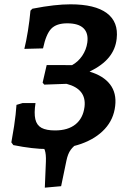

<svg xmlns="http://www.w3.org/2000/svg" viewBox="-20 -668 587 876"><path d="M184.5 188.2 189.4 69.8Q190.8 35.1 184.2 16.4Q177.5 -2.4 155.4 -20.2L338.8 -17.3Q315.4 -2.1 302.4 15.8Q289.4 33.8 283 65.2L258.9 181.5ZM195.8 12Q163.4 12 124.7 7.5Q86 3.1 40.9 -6L31.8 -18.4Q39.8 -62.7 44.3 -92.5Q48.7 -122.2 51.2 -144.7Q53.6 -167.2 55.2 -189.5L82.8 -197.7L142 -197.9Q134.9 -151.6 141.2 -124.1Q147.6 -96.6 169.4 -84.7Q191.3 -72.9 231.1 -72.9Q290 -72.9 324.5 -100.7Q359 -128.5 365.6 -180.2Q375.5 -261.8 283.6 -285.5L181.8 -281.9L174.5 -291L193 -371.2L308.9 -370.9Q336.2 -385.7 355 -413.3Q373.8 -441 378.4 -474Q384.1 -516.8 361 -539.2Q338 -561.6 286.6 -561.6Q237.7 -561.6 213.9 -537.1Q190.1 -512.5 176.3 -447.2L91.1 -445Q99.7 -479.4 107.4 -527.1Q115.1 -574.7 119 -619.6L127.9 -628.3Q183 -639 224.8 -643.6Q266.6 -648.3 301.6 -648.3Q413.7 -648.3 467.4 -608.1Q521.2 -567.9 512.3 -491.3Q507.2 -443.6 477.3 -406.8Q447.5 -369.9 388.6 -341.2Q451.8 -322.5 482.1 -283Q512.5 -243.5 505.5 -184.5Q498.6 -123.6 458.2 -79.7Q417.8 -35.8 350.9 -11.9Q284.1 12 195.8 12Z"/></svg>

Font: Alegreya
Style: Italic
Weight: 400
Italic angle: -7°
Designer: Juan Pablo del Peral
Foundry: Huerta Tipografica
Version: Version 2.009